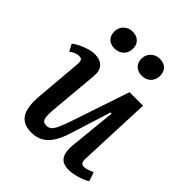

<svg xmlns="http://www.w3.org/2000/svg" viewBox="-210 -882 1026 1026"><g transform="rotate(45 303.0 -368.5)"><path d="M13 -475Q28 -487 50.5 -498Q73 -509 97 -516Q121 -523 140 -523Q182 -523 202.5 -500.5Q223 -478 219 -435L194 -156Q190 -108 196 -88.5Q202 -69 226 -69Q243 -69 254.5 -78Q266 -87 277.5 -111.5Q289 -136 304 -180L415 -510H517L500 -95Q499 -74 504.5 -64.5Q510 -55 525 -55Q537 -55 552 -60.5Q567 -66 582 -72L599 -21Q588 -14 572.5 -7.5Q557 -1 540 4Q523 9 507 11.5Q491 14 478 14Q431 14 413.5 -14.5Q396 -43 401 -92L428 -361L420 -362L350 -139Q335 -89 314.5 -55Q294 -21 265 -3.5Q236 14 195 14Q134 14 108 -26.5Q82 -67 90 -157L112 -415Q114 -440 108.5 -448.5Q103 -457 88 -457Q76 -457 61.5 -451Q47 -445 34 -435ZM128 -682Q128 -711 148 -731Q168 -751 198 -751Q229 -751 246.5 -733.5Q264 -716 264 -687Q264 -657 244 -637.5Q224 -618 193 -618Q163 -618 145.5 -635Q128 -652 128 -682ZM333 -682Q333 -711 353.5 -731Q374 -751 404 -751Q435 -751 452 -733.5Q469 -716 469 -687Q469 -657 449.5 -637.5Q430 -618 399 -618Q369 -618 351 -635.5Q333 -653 333 -682Z"/></g></svg>

Font: Literata 18pt Medium
Style: Italic
Weight: 500
Italic angle: -2°
Designer: Latin by Veronika Burian and Jose Scaglione. Greek by Irene Vlachou. Cyrillic by Vera Evstafieva
Foundry: TypeTogether
Version: Version 3.103;gftools[0.9.29]